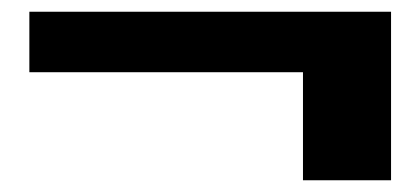

<svg xmlns="http://www.w3.org/2000/svg" viewBox="-20 -370 716 327"><path d="M496 -63V-247H30V-350H646V-63Z"/></svg>

Font: Smooch Sans Thin Black
Style: Regular
Weight: 900
Version: Version 1.010